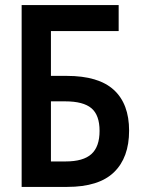

<svg xmlns="http://www.w3.org/2000/svg" viewBox="-20 -734 570 754"><path d="M65 0V-714H446V-612H180V-436H242Q367 -436 427 -381Q487 -326 487 -221Q487 -115 427.5 -57.5Q368 0 244 0ZM180 -100H238Q307 -100 339 -129Q371 -158 371 -220Q371 -282 339 -309Q307 -336 236 -336H180Z"/></svg>

Font: Noto Sans Mono Condensed SemiBold
Style: Regular
Weight: 600
Width: 3
Designer: Monotype Design Team
Foundry: Monotype Imaging Inc.
Version: Version 2.014